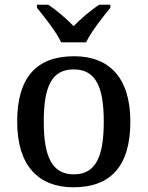

<svg xmlns="http://www.w3.org/2000/svg" viewBox="-20 -786 627 816"><path d="M240 -606H346C367 -651 418 -715 449 -753V-766H402C366 -743 323 -706 293 -675C263 -706 220 -743 185 -766H137V-753C168 -715 219 -651 240 -606ZM292 10C451 10 534 -81 534 -269C534 -457 443 -547 295 -547C135 -547 53 -457 53 -269C53 -81 144 10 292 10ZM294 -45C200 -45 166 -122 166 -269C166 -417 199 -491 293 -491C387 -491 421 -417 421 -269C421 -122 388 -45 294 -45Z"/></svg>

Font: Noto Serif Medium
Style: Regular
Weight: 500
Designer: Monotype Design Team
Foundry: Monotype Imaging Inc.
Version: Version 2.013